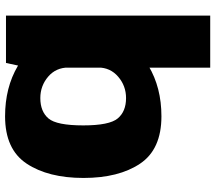

<svg xmlns="http://www.w3.org/2000/svg" viewBox="-65 -760 828 738"><g transform="rotate(90 349.0 -391.0)"><path d="M40 0H222L240 -84V-785H40ZM427 3.5Q554 3.5 609 -79.5Q664 -162.5 664 -298Q664 -433.5 609 -515.5Q554 -597.5 427 -597.5Q316.5 -597.5 233.5 -548Q150.5 -498.5 150.5 -435.5L239.5 -353.5Q239.5 -401 274.8 -431.2Q310 -461.5 357 -461.5Q408.5 -461.5 435.2 -429.5Q462 -397.5 462 -297Q462 -194.5 435.2 -163.2Q408.5 -132 357 -132Q310 -132 274.8 -162Q239.5 -192 239.5 -241L150.5 -158Q150.5 -94.5 233.5 -45.5Q316.5 3.5 427 3.5Z"/></g></svg>

Font: Anybody Thin ExtraBold
Style: Regular
Weight: 800
Version: Version 1.113;gftools[0.9.25]